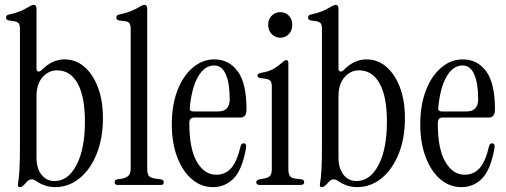

<svg xmlns="http://www.w3.org/2000/svg" viewBox="-20 -760 2079 789"><path d="M206 9Q165 9 127 -17Q105 -32 87 -9Q77 2 72 5.5Q67 9 62 9Q51 9 54 -5Q58 -28 60 -64Q62 -100 62 -160V-640Q62 -658 56.5 -664.5Q51 -671 37 -673L16 -676Q5 -678 5 -688Q5 -698 16 -700Q44 -706 63 -714Q82 -722 95 -730Q111 -740 119 -740Q130 -740 130 -724V-477Q130 -469 136.5 -466.5Q143 -464 151 -472Q194 -516 245 -516Q291 -516 326.5 -485.5Q362 -455 382.5 -401Q403 -347 403 -274Q403 -191 377 -127Q351 -63 306.5 -27Q262 9 206 9ZM204 -16Q260 -16 294.5 -82Q329 -148 329 -260Q329 -363 299 -417Q269 -471 214 -471Q180 -471 155 -443Q130 -415 130 -365V-113Q130 -68 150.5 -42Q171 -16 204 -16Z M463 0Q451 0 451 -11Q451 -21 462 -23L476 -25Q497 -28 507 -37Q517 -46 517 -67V-640Q517 -658 511.5 -665Q506 -672 492 -673L469 -676Q458 -678 458 -688Q458 -698 469 -700Q497 -706 517 -714Q537 -722 550 -730Q566 -740 574 -740Q585 -740 585 -724V-67Q585 -46 591.5 -37.5Q598 -29 619 -26L642 -23Q653 -21 653 -11Q653 0 641 0Z M855 9Q807 9 769 -23Q731 -55 708.5 -113.5Q686 -172 686 -249Q686 -328 709 -388Q732 -448 772 -482Q812 -516 861 -516Q920 -516 956.5 -467.5Q993 -419 993 -310Q993 -277 968 -277H778Q758 -277 758 -254Q758 -148 789 -95Q820 -42 868 -42Q906 -42 930 -69Q954 -96 969 -160Q972 -171 982 -171Q994 -171 991 -151Q975 -62 940 -26.5Q905 9 855 9ZM775 -302H876Q924 -302 924 -352Q924 -417 908 -454Q892 -491 860 -491Q821 -491 794.5 -446Q768 -401 760 -318Q758 -302 775 -302Z M1132 -605Q1111 -605 1096.5 -620Q1082 -635 1082 -658Q1082 -681 1096.5 -695.5Q1111 -710 1132 -710Q1153 -710 1167 -695.5Q1181 -681 1181 -658Q1181 -635 1167 -620Q1153 -605 1132 -605ZM1048 0Q1033 0 1033 -11Q1033 -20 1046 -23L1058 -25Q1083 -29 1090 -37.5Q1097 -46 1097 -67V-403Q1097 -421 1091.5 -427.5Q1086 -434 1072 -436L1051 -439Q1038 -440 1038 -450Q1038 -458 1054 -461Q1085 -466 1104 -477Q1123 -488 1141 -504Q1150 -513 1156 -513Q1165 -513 1165 -501V-67Q1165 -46 1171 -37Q1177 -28 1194 -26L1219 -23Q1230 -21 1230 -12Q1230 0 1215 0Z M1447 9Q1406 9 1368 -17Q1346 -32 1328 -9Q1318 2 1313 5.5Q1308 9 1303 9Q1292 9 1295 -5Q1299 -28 1301 -64Q1303 -100 1303 -160V-640Q1303 -658 1297.5 -664.5Q1292 -671 1278 -673L1257 -676Q1246 -678 1246 -688Q1246 -698 1257 -700Q1285 -706 1304 -714Q1323 -722 1336 -730Q1352 -740 1360 -740Q1371 -740 1371 -724V-477Q1371 -469 1377.5 -466.5Q1384 -464 1392 -472Q1435 -516 1486 -516Q1532 -516 1567.5 -485.5Q1603 -455 1623.5 -401Q1644 -347 1644 -274Q1644 -191 1618 -127Q1592 -63 1547.5 -27Q1503 9 1447 9ZM1445 -16Q1501 -16 1535.5 -82Q1570 -148 1570 -260Q1570 -363 1540 -417Q1510 -471 1455 -471Q1421 -471 1396 -443Q1371 -415 1371 -365V-113Q1371 -68 1391.5 -42Q1412 -16 1445 -16Z M1876 9Q1828 9 1790 -23Q1752 -55 1729.5 -113.5Q1707 -172 1707 -249Q1707 -328 1730 -388Q1753 -448 1793 -482Q1833 -516 1882 -516Q1941 -516 1977.5 -467.5Q2014 -419 2014 -310Q2014 -277 1989 -277H1799Q1779 -277 1779 -254Q1779 -148 1810 -95Q1841 -42 1889 -42Q1927 -42 1951 -69Q1975 -96 1990 -160Q1993 -171 2003 -171Q2015 -171 2012 -151Q1996 -62 1961 -26.5Q1926 9 1876 9ZM1796 -302H1897Q1945 -302 1945 -352Q1945 -417 1929 -454Q1913 -491 1881 -491Q1842 -491 1815.5 -446Q1789 -401 1781 -318Q1779 -302 1796 -302Z"/></svg>

Font: Instrument Serif
Style: Regular
Weight: 400
Designer: Rodrigo Fuenzalida
Foundry: fragTYPE
Version: Version 1.000; ttfautohint (v1.8.4.7-5d5b);gftools[0.9.27]